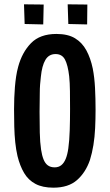

<svg xmlns="http://www.w3.org/2000/svg" viewBox="-20 -863 507 888"><path d="M227 5Q177 5 144 -12.5Q111 -30 91.5 -63Q72 -96 61 -141Q54 -171 50.5 -205Q47 -239 46 -277.5Q45 -316 45 -357Q45 -384 46 -410Q47 -436 49 -460.5Q51 -485 54.5 -508.5Q58 -532 64 -554Q82 -621 123.5 -663.5Q165 -706 241 -706Q294 -706 327 -686Q360 -666 379.5 -630Q399 -594 409 -546Q417 -505 419.5 -456Q422 -407 422 -356Q422 -312 420 -270.5Q418 -229 412 -192Q406 -155 396 -123Q376 -65 336 -30Q296 5 227 5ZM233 -89Q251 -89 263.5 -99Q276 -109 284 -128.5Q292 -148 296 -177Q301 -213 302.5 -261Q304 -309 304 -359Q304 -402 303.5 -441.5Q303 -481 300 -510Q294 -562 280.5 -587.5Q267 -613 237 -613Q206 -613 190 -586Q174 -559 169 -508Q167 -492 165.5 -473Q164 -454 164 -433Q164 -412 163.5 -389.5Q163 -367 163 -346Q163 -296 164 -250Q165 -204 170 -171Q174 -144 181.5 -125.5Q189 -107 201.5 -98Q214 -89 233 -89ZM91 -843 182 -842 180 -750 94 -752ZM293 -843 384 -842 383 -750 296 -752Z"/></svg>

Font: Truculenta
Style: Bold
Weight: 700
Designer: Ivan Castro, Eva Sanz & Omnibus-Type Team
Foundry: Omnibus-Type
Version: Version 1.002